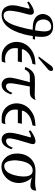

<svg xmlns="http://www.w3.org/2000/svg" viewBox="942 -1697 767 2701"><g transform="rotate(90 1325.5 -346.5)"><path d="M532.2 -456.1 523.9 -423.8H481.9Q476.6 -384.3 470.2 -355Q464.4 -325.2 456.5 -295.7Q448.7 -266.1 435.3 -228.3Q421.9 -190.4 406.2 -157.5Q390.6 -124.5 367.9 -92Q345.2 -59.6 319.6 -36.9Q293.9 -14.2 259.8 0Q225.6 14.2 188 14.2Q153.3 14.2 126.2 2.7Q99.1 -8.8 83 -29.3Q66.9 -49.8 57.9 -77.6Q48.8 -105.5 49.3 -137.9Q49.8 -170.4 56.2 -206.1Q62.5 -234.4 76.4 -288.8Q90.3 -343.3 96.2 -368.2Q100.1 -388.2 62.5 -373Q34.2 -361.8 9.8 -345.2L-4.9 -367.2Q12.7 -382.3 46.4 -403.8Q80.1 -425.3 111.8 -435.1Q136.2 -441.9 152.6 -438Q168.9 -434.1 175.8 -420.9Q180.7 -412.1 182.1 -402.6Q183.6 -393.1 180.9 -377.7Q178.2 -362.3 175.3 -350.6Q172.4 -338.9 165 -311.8Q157.7 -284.7 152.8 -266.1Q139.6 -216.3 132.1 -163.3Q124.5 -110.4 126 -89.8Q129.4 -54.2 145 -33.9Q160.6 -13.7 193.8 -13.2Q210 -13.2 225.1 -19.3Q240.2 -25.4 252.4 -34.7Q264.6 -43.9 276.6 -60.3Q288.6 -76.7 297.4 -91.3Q306.2 -106 315.4 -128.4Q324.7 -150.9 330.6 -167.2Q336.4 -183.6 343.8 -208.3Q351.1 -232.9 355 -247.1Q358.9 -261.2 364.7 -284.4Q370.6 -307.6 373 -315.9Q377.4 -332.5 382.6 -359.6Q387.7 -386.7 390.6 -404.8Q393.6 -422.9 394 -422.9Q337.9 -422.9 301.5 -429.7Q265.1 -436.5 236.8 -453.1Q198.7 -475.1 182.4 -514.4Q166 -553.7 174.8 -590.8Q183.1 -627.9 203.9 -653.6Q224.6 -679.2 252.7 -691.4Q280.8 -703.6 310.1 -707.8Q339.4 -711.9 371.1 -709Q423.8 -704.6 455.8 -669.9Q487.8 -635.3 492.2 -576.2Q493.2 -562.5 493.4 -547.6Q493.7 -532.7 492.7 -518.1Q491.7 -503.4 490.7 -493.7Q489.7 -483.9 488.3 -470.9Q486.8 -458 486.8 -456.1ZM417 -581.1Q418.5 -622.1 406.5 -649.4Q394.5 -676.8 369.1 -681.2Q331.1 -687.5 301.5 -671.4Q272 -655.3 258.3 -623.5Q244.6 -591.8 250 -554.2Q258.3 -501.5 292.2 -479.5Q326.2 -457.5 401.9 -457Q415.5 -544.4 417 -581.1Z M883.8 -462.9 873.5 -419.9Q796.9 -406.7 753.9 -381.8Q715.8 -360.8 691.4 -328.6Q667 -296.4 667 -271H851.6L839.8 -213.9H653.8L653.3 -208Q652.8 -202.6 652.6 -198.7Q652.3 -194.8 651.9 -187.3Q651.4 -179.7 651.9 -173.3Q652.3 -167 652.8 -158.7Q653.3 -150.4 654.8 -142.8Q656.2 -135.3 658.7 -127.2Q661.1 -119.1 664.6 -111.8Q668 -104.5 672.9 -98.1Q734.4 -14.2 858.9 -40L841.8 9.8Q831.5 11.7 821.3 12.7Q811 13.7 804.7 13.7Q798.3 13.7 785.9 13.4Q773.4 13.2 766.6 13.2Q721.7 13.2 681.6 -5.6Q641.6 -24.4 614.3 -56.2Q586.9 -87.9 573.5 -132.6Q560.1 -177.2 565.9 -226.1Q570.3 -265.6 586.9 -300.5Q603.5 -335.4 625.7 -359.6Q647.9 -383.8 675.5 -403.1Q703.1 -422.4 727.5 -433.1Q752 -443.8 774.9 -449.2Q789.1 -452.6 816.4 -456.1Q843.8 -459.5 863.8 -460.9ZM969.7 -699.2Q977.1 -688.5 971.4 -669.7Q965.8 -650.9 952.6 -640.1L792 -503.9L769.5 -507.8L905.8 -689.9Q913.1 -697.8 924.3 -703.6Q935.5 -709.5 948.7 -709.2Q961.9 -709 969.7 -699.2Z M1383.8 -464.8 1381.3 -460Q1379.4 -455.1 1377 -449.7Q1374.5 -444.3 1369.9 -436.3Q1365.2 -428.2 1359.9 -421.4Q1354.5 -414.6 1346.9 -407.2Q1339.4 -399.9 1330.6 -395Q1321.8 -390.1 1311 -387.2Q1300.3 -384.3 1284.7 -383.3Q1269 -382.3 1258.1 -382.1Q1247.1 -381.8 1224.9 -382.3Q1202.6 -382.8 1191.9 -382.8Q1174.8 -284.7 1163.6 -232.9Q1144 -137.2 1147 -95.7Q1149.9 -54.2 1179.7 -47.9Q1189.9 -45.9 1201.7 -48.6Q1213.4 -51.3 1227.8 -59.6Q1242.2 -67.9 1256.8 -88.1Q1271.5 -108.4 1281.7 -138.2L1302.7 -117.2Q1293 -89.4 1282.2 -68.4Q1271.5 -47.4 1255.4 -27.3Q1239.3 -7.3 1216.3 3.4Q1193.4 14.2 1165.5 14.2Q1146.5 14.2 1128.2 6.3Q1109.9 -1.5 1094.2 -17.1Q1078.6 -32.7 1071.3 -61Q1064 -89.4 1068.8 -126Q1074.2 -170.9 1102.5 -274.4Q1130.9 -377.9 1131.8 -382.8H1043.5Q1009.8 -382.8 984.4 -358.9Q959 -335 955.6 -313L918.5 -314Q921.4 -333 932.6 -355.5Q943.8 -377.9 962.2 -399.9Q980.5 -421.9 1009.5 -436.8Q1038.6 -451.7 1071.8 -453.1Q1169.4 -456.1 1267.6 -452.1Q1354.5 -447.8 1383.8 -464.8Z M1748.5 -462.9 1738.3 -419.9Q1661.6 -406.7 1618.7 -381.8Q1580.6 -360.8 1556.2 -328.6Q1531.7 -296.4 1531.7 -271H1716.3L1704.6 -213.9H1518.6L1518.1 -208Q1517.6 -202.6 1517.3 -198.7Q1517.1 -194.8 1516.6 -187.3Q1516.1 -179.7 1516.6 -173.3Q1517.1 -167 1517.6 -158.7Q1518.1 -150.4 1519.5 -142.8Q1521 -135.3 1523.4 -127.2Q1525.9 -119.1 1529.3 -111.8Q1532.7 -104.5 1537.6 -98.1Q1599.1 -14.2 1723.6 -40L1706.5 9.8Q1696.3 11.7 1686 12.7Q1675.8 13.7 1669.4 13.7Q1663.1 13.7 1650.6 13.4Q1638.2 13.2 1631.3 13.2Q1586.4 13.2 1546.4 -5.6Q1506.3 -24.4 1479 -56.2Q1451.7 -87.9 1438.2 -132.6Q1424.8 -177.2 1430.7 -226.1Q1435.1 -265.6 1451.7 -300.5Q1468.3 -335.4 1490.5 -359.6Q1512.7 -383.8 1540.3 -403.1Q1567.9 -422.4 1592.3 -433.1Q1616.7 -443.8 1639.6 -449.2Q1653.8 -452.6 1681.2 -456.1Q1708.5 -459.5 1728.5 -460.9Z M2074.2 -123Q2066.9 -101.1 2059.1 -83Q2051.3 -64.9 2039.1 -46.1Q2026.9 -27.3 2012.9 -14.6Q1999 -2 1979.2 6.1Q1959.5 14.2 1936.5 14.2Q1917.5 14.2 1900.1 6.8Q1882.8 -0.5 1868.4 -16.1Q1854 -31.7 1846.9 -59.8Q1839.8 -87.9 1843.3 -125Q1846.7 -162.1 1863 -228Q1879.4 -293.9 1893.6 -341.8L1908.2 -389.2Q1903.8 -413.1 1826.7 -370.6Q1823.7 -369.1 1822.3 -368.2L1807.6 -389.2Q1824.2 -405.8 1866 -429.2Q1907.7 -452.6 1933.6 -458Q1957 -464.8 1976.6 -460.7Q1996.1 -456.5 2001.5 -436Q2004.4 -423.8 1999 -401.4Q1993.7 -378.9 1976.6 -325.4Q1959.5 -272 1947.3 -226.1Q1939 -194.3 1933.8 -172.6Q1928.7 -150.9 1925 -130.1Q1921.4 -109.4 1921.4 -96.2Q1921.4 -83 1924.3 -72.3Q1927.2 -61.5 1933.8 -55.9Q1940.4 -50.3 1951.2 -48.8Q1974.1 -43.9 2003.7 -65.4Q2033.2 -86.9 2053.2 -144Z M2655.8 -473.1Q2654.8 -472.7 2655.8 -468.5Q2656.7 -464.4 2655.5 -457Q2654.3 -449.7 2653.1 -441.4Q2651.9 -433.1 2647 -424.3Q2642.1 -415.5 2635.5 -408.2Q2628.9 -400.9 2616.9 -396.2Q2605 -391.6 2589.8 -391.1Q2574.7 -390.6 2556.6 -392.8Q2538.6 -395 2523.7 -398.2Q2508.8 -401.4 2496.3 -404.5Q2483.9 -407.7 2476.8 -409.9Q2469.7 -412.1 2470.2 -412.1Q2508.8 -380.9 2531 -322.8Q2553.2 -264.6 2548.8 -208Q2539.6 -106.9 2468 -42.7Q2396.5 21.5 2303.2 16.1Q2282.2 14.6 2259.8 6.1Q2237.3 -2.4 2214.6 -20.8Q2191.9 -39.1 2174.1 -64Q2156.2 -88.9 2145.3 -125.5Q2134.3 -162.1 2134.8 -205.1Q2136.2 -319.8 2201.9 -391.1Q2267.6 -462.4 2377.9 -461.9Q2393.1 -461.9 2423.6 -460.9Q2454.1 -460 2489 -458.7Q2523.9 -457.5 2533.2 -457Q2568.8 -457 2599.4 -460.9Q2629.9 -464.8 2642.6 -468.8ZM2450.2 -215.8Q2457.5 -258.8 2458 -294.4Q2458.5 -330.1 2450.7 -359.6Q2442.9 -389.2 2423.1 -405.8Q2403.3 -422.4 2372.1 -422.9Q2343.3 -422.9 2320.1 -408.7Q2296.9 -394.5 2282 -372.8Q2267.1 -351.1 2256.3 -320.6Q2245.6 -290 2240.2 -262Q2234.9 -233.9 2231.9 -202.1Q2228.5 -176.8 2231.4 -146Q2234.4 -115.2 2241 -88.6Q2247.6 -62 2263.4 -43.2Q2279.3 -24.4 2301.8 -22.9Q2329.6 -20.5 2352.8 -32.2Q2376 -43.9 2391.4 -63Q2406.7 -82 2419.2 -109.9Q2431.6 -137.7 2438.2 -162.6Q2444.8 -187.5 2450.2 -215.8Z"/></g></svg>

Font: GFS Olga
Style: Regular
Weight: 400
Designer: George Matthiopoulos
Foundry: George Matthiopoulos
Version: Version 1.0